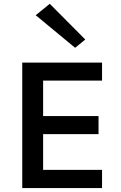

<svg xmlns="http://www.w3.org/2000/svg" viewBox="-20 -964 620 984"><path d="M94 0V-643H503V-551H201V-369H485V-276.5H201V-93.5H503V0ZM365 -719 163 -886 235 -944.5 417 -761.5Z"/></svg>

Font: Karla SemiBold
Style: Regular
Weight: 600
Designer: Jonathan Pinhorn
Version: Version 2.004; ttfautohint (v1.8.4.7-5d5b);gftools[0.9.33]